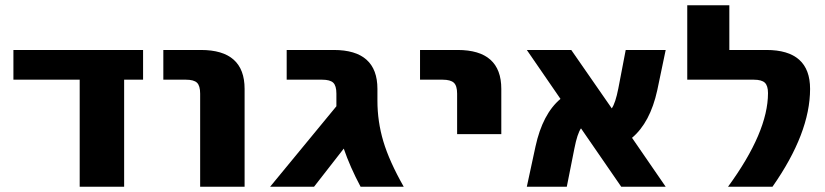

<svg xmlns="http://www.w3.org/2000/svg" viewBox="-20 -710 3136 730"><path d="M452 0H283V-407H31V-520H524V-407H452Z M601 -407V-520H744Q910 -520 910 -372V0H741V-354Q741 -384 729 -395.5Q717 -407 687 -407Z M1259 -354Q1259 -384 1247 -395.5Q1235 -407 1205 -407H1070V-520H1249Q1415 -520 1415 -372V-327Q1415 -248 1437.5 -172.5Q1460 -97 1515 0H1351Q1311 -75 1287 -145L1174 0H1007L1259 -306V-310Z M1577 -407V-520H1720Q1886 -520 1886 -372V-200H1718V-354Q1718 -384 1705.5 -395.5Q1693 -407 1663 -407Z M2511 0H2342L2189 -222Q2175 -202 2164 -146L2135 0H1983L2016 -153Q2043 -277 2111 -334L1983 -520H2152L2306 -298Q2320 -318 2331 -374L2359 -520H2511L2479 -367Q2452 -244 2383 -186Z M2748 0Q2900 -208 2900 -356Q2900 -384 2888 -395.5Q2876 -407 2846 -407H2593V-690H2753V-520H2894Q3060 -520 3060 -372Q3060 -204 2917 0Z"/></svg>

Font: Mplus 1p ExtraBold
Style: Regular
Weight: 800
Version: Version 1.061